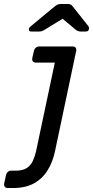

<svg xmlns="http://www.w3.org/2000/svg" viewBox="-110 -753 466 963"><path d="M-72 190Q-81 190 -86 183.5Q-91 177 -89 167L-80 126Q-78 116 -71 109.5Q-64 103 -54 103H-32Q4 103 24 90Q44 77 54.5 54.5Q65 32 71 5L165 -439H71Q60 -439 55 -445Q50 -451 52 -462L60 -497Q62 -507 69.5 -513.5Q77 -520 88 -520H255Q265 -520 269.5 -513.5Q274 -507 272 -497L166 5Q155 58 129.5 100Q104 142 61.5 166Q19 190 -44 190ZM46 -595Q34 -595 35 -606Q35 -614 44 -621L161 -718Q174 -729 181.5 -731Q189 -733 197 -733H227Q236 -733 242.5 -731Q249 -729 257 -718L333 -622Q338 -615 336 -607Q334 -595 321 -595H293Q287 -595 282 -597Q277 -599 272 -602L204 -659L111 -602Q105 -599 100 -597Q95 -595 88 -595Z"/></svg>

Font: Rubik
Style: Italic
Weight: 400
Italic angle: -12°
Designer: Hubert and Fischer
Foundry: Hubert and Fischer
Version: Version 2.300;gftools[0.9.30]